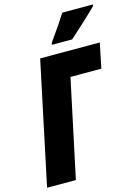

<svg xmlns="http://www.w3.org/2000/svg" viewBox="-141 -1007 789 1082"><g transform="rotate(-15 253.5 -465.5)"><path d="M146 -714H494L464 -569H284L163 0H-5ZM232 -782Q299 -876 333 -931H512L511 -923Q491 -902 436 -851Q381 -800 348 -771H229Z"/></g></svg>

Font: Noto Sans UI CondBlack
Style: Italic
Weight: 900
Width: 3
Italic angle: -12°
Designer: Monotype Design Team
Foundry: Monotype Imaging Inc.
Version: Version 1.001